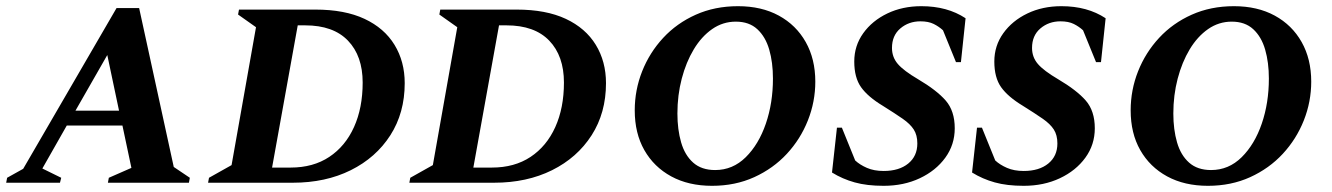

<svg xmlns="http://www.w3.org/2000/svg" viewBox="-53 -591 4309 621"><path d="M-33 0 -30 -16 22 -45 324 -565H397L509 -51L561 -16L558 0H296L299 -16L372 -48L343 -185H163L84 -46L145 -16L141 0ZM191 -233H332L294 -413Z M620 0 623 -16 696 -57 775 -503 717 -544 720 -560H967Q1062 -560 1126 -530Q1190 -500 1223 -446Q1256 -392 1256 -322Q1256 -226 1209.5 -153.5Q1163 -81 1081.5 -40.5Q1000 0 894 0ZM934 -509H910L827 -49H887Q960 -49 1012 -83.5Q1064 -118 1092 -180Q1120 -242 1120 -324Q1120 -410 1072.5 -459.5Q1025 -509 934 -509Z M1271 0 1274 -16 1347 -57 1426 -503 1368 -544 1371 -560H1618Q1713 -560 1777 -530Q1841 -500 1874 -446Q1907 -392 1907 -322Q1907 -226 1860.5 -153.5Q1814 -81 1732.5 -40.5Q1651 0 1545 0ZM1585 -509H1561L1478 -49H1538Q1611 -49 1663 -83.5Q1715 -118 1743 -180Q1771 -242 1771 -324Q1771 -410 1723.5 -459.5Q1676 -509 1585 -509Z M2250 10Q2174 10 2118 -20.5Q2062 -51 2031 -105.5Q2000 -160 2000 -234Q2000 -300 2024 -360.5Q2048 -421 2092 -468.5Q2136 -516 2197.5 -543.5Q2259 -571 2334 -571Q2410 -571 2466 -540.5Q2522 -510 2553 -455Q2584 -400 2584 -327Q2584 -262 2560 -201.5Q2536 -141 2492 -93.5Q2448 -46 2386.5 -18Q2325 10 2250 10ZM2260 -41Q2317 -41 2359 -82.5Q2401 -124 2424 -191Q2447 -258 2447 -337Q2447 -389 2435 -430.5Q2423 -472 2396.5 -496.5Q2370 -521 2327 -521Q2285 -521 2250.5 -497Q2216 -473 2191 -431.5Q2166 -390 2152 -336.5Q2138 -283 2138 -224Q2138 -172 2150 -130.5Q2162 -89 2189 -65Q2216 -41 2260 -41Z M2805 10Q2751 10 2711.5 -1Q2672 -12 2638 -33L2654 -178H2670L2713 -72Q2728 -58 2751 -48Q2774 -38 2805 -38Q2855 -38 2884.5 -62Q2914 -86 2914 -127Q2914 -154 2902.5 -172Q2891 -190 2866.5 -207Q2842 -224 2802 -249Q2754 -278 2732 -309Q2710 -340 2710 -392Q2710 -443 2739 -483.5Q2768 -524 2817 -547.5Q2866 -571 2927 -571Q3011 -571 3070 -532L3055 -390H3039L2997 -493Q2984 -505 2967 -513.5Q2950 -522 2924 -522Q2886 -522 2859 -499Q2832 -476 2832 -436Q2832 -406 2851 -384Q2870 -362 2916 -335Q2977 -299 3006 -265.5Q3035 -232 3035 -176Q3035 -123 3004.5 -81Q2974 -39 2922 -14.5Q2870 10 2805 10Z M3258 10Q3204 10 3164.5 -1Q3125 -12 3091 -33L3107 -178H3123L3166 -72Q3181 -58 3204 -48Q3227 -38 3258 -38Q3308 -38 3337.5 -62Q3367 -86 3367 -127Q3367 -154 3355.5 -172Q3344 -190 3319.5 -207Q3295 -224 3255 -249Q3207 -278 3185 -309Q3163 -340 3163 -392Q3163 -443 3192 -483.5Q3221 -524 3270 -547.5Q3319 -571 3380 -571Q3464 -571 3523 -532L3508 -390H3492L3450 -493Q3437 -505 3420 -513.5Q3403 -522 3377 -522Q3339 -522 3312 -499Q3285 -476 3285 -436Q3285 -406 3304 -384Q3323 -362 3369 -335Q3430 -299 3459 -265.5Q3488 -232 3488 -176Q3488 -123 3457.5 -81Q3427 -39 3375 -14.5Q3323 10 3258 10Z M3854 10Q3778 10 3722 -20.5Q3666 -51 3635 -105.5Q3604 -160 3604 -234Q3604 -300 3628 -360.5Q3652 -421 3696 -468.5Q3740 -516 3801.5 -543.5Q3863 -571 3938 -571Q4014 -571 4070 -540.5Q4126 -510 4157 -455Q4188 -400 4188 -327Q4188 -262 4164 -201.5Q4140 -141 4096 -93.5Q4052 -46 3990.5 -18Q3929 10 3854 10ZM3864 -41Q3921 -41 3963 -82.5Q4005 -124 4028 -191Q4051 -258 4051 -337Q4051 -389 4039 -430.5Q4027 -472 4000.5 -496.5Q3974 -521 3931 -521Q3889 -521 3854.5 -497Q3820 -473 3795 -431.5Q3770 -390 3756 -336.5Q3742 -283 3742 -224Q3742 -172 3754 -130.5Q3766 -89 3793 -65Q3820 -41 3864 -41Z"/></svg>

Font: Spectral SC
Style: Bold Italic
Weight: 700
Italic angle: -10°
Designer: Jean-Baptiste Levee
Foundry: Production Type
Version: Version 2.001